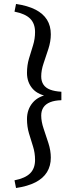

<svg xmlns="http://www.w3.org/2000/svg" viewBox="-20 -733 400 976"><path d="M158.2 80.1Q158.2 43.9 147.9 11.7Q137.7 -20.5 127.4 -54.7Q117.2 -88.9 117.2 -127.9Q117.2 -176.8 146.5 -211.4Q175.8 -246.1 235.4 -254.9V-241.2Q174.8 -249 146 -281.7Q117.2 -314.5 117.2 -362.3Q117.2 -401.4 127.4 -435.5Q137.7 -469.7 147.9 -502.4Q158.2 -535.2 158.2 -570.3Q158.2 -613.3 133.3 -638.2Q108.4 -663.1 53.7 -673.8L61.5 -712.9Q121.1 -704.1 160.2 -684.1Q199.2 -664.1 218.8 -632.8Q238.3 -601.6 238.3 -558.6Q238.3 -522.5 226.1 -484.9Q213.9 -447.3 201.7 -411.6Q189.5 -376 189.5 -344.7Q189.5 -320.3 200.7 -303.2Q211.9 -286.1 234.9 -277.3Q257.8 -268.6 292 -266.6V-223.6Q257.8 -222.7 234.9 -213.4Q211.9 -204.1 200.7 -187Q189.5 -169.9 189.5 -145.5Q189.5 -115.2 201.7 -79.1Q213.9 -43 226.1 -5.4Q238.3 32.2 238.3 68.4Q238.3 110.4 218.8 142.1Q199.2 173.8 160.2 193.8Q121.1 213.9 61.5 222.7L53.7 183.6Q108.4 172.9 133.3 147.9Q158.2 123 158.2 80.1Z"/></svg>

Font: Crimson Pro ExtraLight
Style: Regular
Weight: 400
Version: Version 1.002